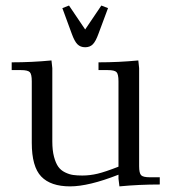

<svg xmlns="http://www.w3.org/2000/svg" viewBox="-20 -663 613 690"><path d="M22 -411.1V-439Q94.7 -439 165 -445.8L168 -418V-154.8Q168 -122.6 174.1 -99.6Q180.2 -76.7 189.5 -63.7Q198.7 -50.8 213.9 -43.5Q229 -36.1 242.9 -34.2Q256.8 -32.2 275.9 -32.2Q303.2 -32.2 330.8 -38.8Q358.4 -45.4 405.8 -64V-371.1Q405.8 -396.5 398.7 -403.8Q391.6 -411.1 367.2 -411.1H334V-439Q407.2 -439 477.1 -445.8L480 -418V-65.9Q480 -41 487.1 -33.4Q494.1 -25.9 519 -25.9H554.2V0Q479.5 0 409.2 6.8L405.8 -21V-35.2Q298.8 6.8 231.9 6.8Q162.1 6.8 128.2 -28.6Q94.2 -64 94.2 -149.9V-371.1Q94.2 -396 87.2 -403.6Q80.1 -411.1 55.2 -411.1ZM204.1 -633.8 228 -643.1 286.1 -557.1 344.2 -643.1 368.2 -633.8 334 -542Q324.2 -514.6 313.7 -503.9Q303.2 -493.2 286.1 -493.2Q269 -493.2 258.3 -503.9Q247.6 -514.6 237.8 -542Z"/></svg>

Font: Dihjauti S
Style: Regular
Weight: 400
Designer: T. Christopher White
Version: Version 3.0.0